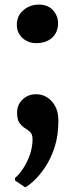

<svg xmlns="http://www.w3.org/2000/svg" viewBox="-20 -567 326 832"><path d="M136.5 -380Q102 -380 77.5 -402.2Q53 -424.5 53 -459.5Q53 -498.5 81.2 -522.8Q109.5 -547 148.5 -547Q188 -547 209.8 -522.5Q231.5 -498 231.5 -467Q231.5 -426 205.2 -403Q179 -380 136.5 -380ZM89 244.5 45 215V204Q61.5 191 79.2 164.8Q97 138.5 109 105Q121 71.5 121 36Q121 15 110.8 5.2Q100.5 -4.5 87.5 -12.2Q74.5 -20 64.2 -34.5Q54 -49 54 -79Q54 -113 77.8 -135.8Q101.5 -158.5 135 -158.5H140Q161.5 -158.5 183 -145.8Q204.5 -133 218.8 -107.5Q233 -82 233 -44Q233 22 216 72.8Q199 123.5 174.5 159.2Q150 195 126.8 216.5Q103.5 238 90 244.5Z"/></svg>

Font: Merriweather 28pt ExtraBold
Style: Regular
Weight: 800
Version: Version 2.100